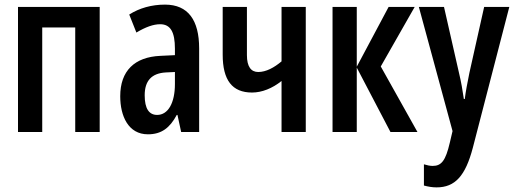

<svg xmlns="http://www.w3.org/2000/svg" viewBox="-20 -572 2230 832"><path d="M412 -542H58V0H163V-453H306V0H412Z M695 -552C637 -552 584 -537 540 -509L571 -431C611 -455 645 -467 674 -467C719 -467 738 -433 738 -361V-333L675 -330C563 -325 501 -265 501 -155C501 -69 536 10 621 10C680 10 716 -18 746 -74H749L765 0H843V-362C843 -485 795 -552 695 -552ZM738 -260V-208C738 -125 708 -74 661 -74C626 -74 607 -101 607 -159C607 -222 637 -254 697 -258Z M1050 -542H945V-335C945 -225 986 -171 1072 -171C1115 -171 1160 -189 1200 -221V0H1305V-542H1200V-306C1168 -279 1133 -260 1099 -260C1068 -260 1050 -283 1050 -333Z M1664 -542 1526 -283V-542H1421V0H1526V-279L1672 0H1789L1630 -284L1777 -542Z M1795 -542 1941 -4 1929 47C1911 124 1893 147 1855 147C1843 147 1830 144 1817 140V232C1836 237 1853 240 1872 240C1952 240 1997 190 2029 68L2187 -542H2078L2014 -256C2005 -212 1998 -175 1994 -143H1990C1985 -179 1978 -219 1969 -256L1904 -542Z"/></svg>

Font: Noto Sans Display Condensed Medium
Style: Regular
Weight: 500
Width: 3
Designer: Monotype Design Team
Foundry: Monotype Imaging Inc.
Version: Version 1.900